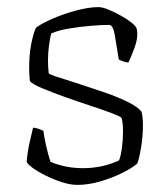

<svg xmlns="http://www.w3.org/2000/svg" viewBox="-20 -520 472 540"><path d="M198 0Q177 0 153 -8Q129 -16 107 -27Q85 -38 71 -48.5Q57 -59 55 -65Q57 -91 63 -118Q69 -145 73 -161Q83 -160 90.5 -157Q98 -154 102 -152Q104 -136 109.5 -111Q115 -86 122 -65Q164 -47 214 -47Q240 -47 266 -52.5Q292 -58 315 -69Q320 -82 323 -105Q326 -128 326 -150Q326 -175 322 -188Q320 -192 295 -201.5Q270 -211 233.5 -223Q197 -235 160.5 -248Q124 -261 97 -272.5Q70 -284 64 -292Q63 -302 62.5 -311Q62 -320 62 -330Q62 -365 67.5 -394.5Q73 -424 81 -442Q97 -454 128 -467.5Q159 -481 194.5 -490.5Q230 -500 257 -500Q268 -500 285 -493Q302 -486 320 -476Q338 -466 351 -455.5Q364 -445 365 -437Q369 -414 358.5 -386Q348 -358 341 -344Q332 -345 324.5 -348Q317 -351 314 -353Q308 -391 303 -420.5Q298 -450 287 -450Q267 -450 236.5 -447.5Q206 -445 175.5 -440Q145 -435 124 -426Q120 -410 117.5 -390Q115 -370 115 -350Q115 -340 115.5 -331Q116 -322 117 -314Q120 -310 144.5 -302.5Q169 -295 204 -283.5Q239 -272 275.5 -259.5Q312 -247 340 -233Q368 -219 378 -206Q382 -191 382 -167Q382 -136 376.5 -103.5Q371 -71 366 -60Q351 -47 322.5 -33Q294 -19 261 -9.5Q228 0 198 0Z"/></svg>

Font: Texturina 72pt Thin
Style: Regular
Weight: 100
Designer: Guillermo Torres Carreño
Foundry: Omnibus-Type
Version: Version 1.002; ttfautohint (v1.8.3)